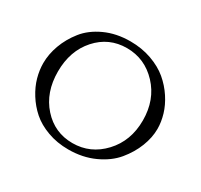

<svg xmlns="http://www.w3.org/2000/svg" viewBox="-150 -907 1166 1114"><g transform="rotate(30 432.5 -350.0)"><path d="M50 -350Q50 -410 72.5 -471.5Q95 -533 138.5 -588Q182 -643 257 -677.5Q332 -712 426 -712Q503 -712 568.5 -688.5Q634 -665 678.5 -627.5Q723 -590 754.5 -542Q786 -494 800.5 -445Q815 -396 815 -350Q815 -292 791 -230.5Q767 -169 721.5 -114Q676 -59 598.5 -23.5Q521 12 426 12Q350 12 286 -11.5Q222 -35 179.5 -72.5Q137 -110 107 -158Q77 -206 63.5 -254.5Q50 -303 50 -350ZM717 -350Q717 -488 632.5 -578Q548 -668 428 -668Q308 -668 228 -578.5Q148 -489 148 -350Q148 -211 228 -121.5Q308 -32 428 -32Q548 -32 632.5 -122.5Q717 -213 717 -350Z"/></g></svg>

Font: Tenor Sans
Style: Regular
Weight: 400
Designer: Denis Masharov
Foundry: Denis Masharov
Version: Version 1.1